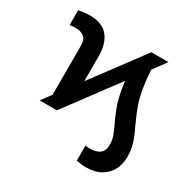

<svg xmlns="http://www.w3.org/2000/svg" viewBox="-161 -695 1041 1044"><g transform="rotate(30 359.5 -173.5)"><path d="M107.4 0 153.3 -61.5V-370.1Q153.3 -407.7 133.3 -423.6Q113.3 -439.5 78.1 -439.5Q59.6 -439.5 43.9 -435.5V-529.3Q58.1 -532.2 77.9 -534.7Q97.7 -537.1 112.3 -537.1Q191.9 -537.1 228.8 -492.2Q265.6 -447.3 265.6 -370.1V-211.9L502.9 -530.3H610.4L549.3 -448.2Q557.1 -323.2 583 -248Q591.8 -221.2 604 -192.9Q616.2 -164.6 627 -140.6Q643.6 -106 653.1 -82.5Q662.6 -59.1 668.7 -31.5Q674.8 -3.9 674.8 28.3Q674.8 70.3 657.2 106.9Q639.6 143.6 601.6 166.5Q563.5 189.5 505.9 189.5Q479 189.5 446.3 182.6V87.9Q458 90.8 470.7 90.8Q515.6 90.8 537.1 73.2Q558.6 55.7 558.6 18.6Q558.6 -8.8 550.3 -33.2Q542 -57.6 524.4 -93.8Q498 -148.4 482.4 -196.3Q473.6 -227.1 467.3 -257.1Q460.9 -287.1 457 -324.2L215.8 0Z"/></g></svg>

Font: Pretendard Std SemiBold
Style: Regular
Weight: 600
Designer: Base glyphs from Inter by Rasmus Andersson; Hangeul glyphs from Noto Sans CJK(Source Han Sans) by Jang Soo-young and Kan
Foundry: Kil Hyung-jin
Version: Version 1.309